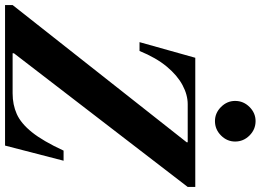

<svg xmlns="http://www.w3.org/2000/svg" viewBox="-157 -877 1033 761"><g transform="rotate(90 359.5 -496.5)"><path d="M-1 -30 543 -720V-724H720L190 -35V-30ZM-1 0V-30H349Q394 -30 431 -46.5Q468 -63 503 -106.5Q538 -150 576 -232H616L556 0ZM146 -533 208 -754H720V-724H392Q355 -724 316.5 -703.5Q278 -683 243 -641Q208 -599 181 -533ZM458.9 -832Q427 -832 403 -856Q379 -880 379 -911.9Q379 -945 403 -969Q427 -993 458.9 -993Q492 -993 516 -969Q540 -945 540 -911.9Q540 -880 516 -856Q492 -832 458.9 -832Z"/></g></svg>

Font: Libre Bodoni
Style: Italic
Weight: 400
Italic angle: -13°
Designer: Pablo Impallari, Rodrigo Fuenzalida
Foundry: Impallari Type
Version: Version 2.005;gftools[0.9.23]